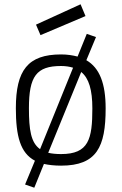

<svg xmlns="http://www.w3.org/2000/svg" viewBox="-20 -763 567 896"><path d="M265 -509C110 -509 54 -435 54 -258C54 -127 75 -49 143 -13L97 98L140 113L185 2C208 7 234 10 265 10C432 10 473 -78 473 -257C473 -373 445 -446 383 -482L428 -590L385 -605L342 -499C319 -505 294 -509 265 -509ZM265 -455C286 -455 305 -452 321 -447L167 -67C124 -97 115 -158 115 -258C115 -407 150 -455 265 -455ZM265 -44C242 -44 222 -46 205 -50L359 -427C395 -398 411 -343 411 -257C411 -114 394 -44 265 -44ZM148 -648 169 -599 379 -688 356 -743Z"/></svg>

Font: TitilliumText22L
Style: 250 wt
Weight: 300
Designer: Campivisivi
Foundry: Campivisivi
Version: 1.000